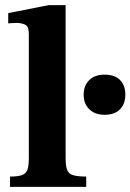

<svg xmlns="http://www.w3.org/2000/svg" viewBox="-20 -726 507 746"><path d="M315 0H19V-40Q52 -40 67.5 -46.5Q83 -53 87.5 -69Q92 -85 92 -112V-595Q92 -624 77 -630.5Q62 -637 43 -637Q31 -637 21.5 -636Q12 -635 12 -635V-675L169 -706H235V-112Q235 -84 240 -68Q245 -52 262 -46Q279 -40 315 -40ZM386 -280Q349 -280 327 -301.5Q305 -323 305 -358Q305 -393 326.5 -414.5Q348 -436 386 -436Q426 -436 446.5 -415Q467 -394 467 -359Q467 -323 446.5 -301.5Q426 -280 386 -280Z"/></svg>

Font: STIX Two Text
Style: Bold
Weight: 700
Designer: Ross Mills, John Hudson & Paul Hanslow, Tiro Typeworks Ltd; with prior portions MicroPress Inc., and Coen Hoffman.
Foundry: Tiro Typeworks Ltd
Version: Version 2.13 b171